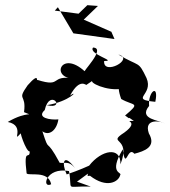

<svg xmlns="http://www.w3.org/2000/svg" viewBox="-20 -692 658 743"><path d="M318 -672 284 -639 192 -651 204 -664 264 -563 423 -541 411 -569 304 -616 359 -669ZM340 -381C318 -375 394 -337 454 -349C452 -373 426 -373 449 -309C497 -281 527 -298 464 -245C495 -221 463 -250 498 -224C449 -224 526 -226 461 -179C390 -133 490 -167 446 -56C449 -127 372 -112 325 -51C325 -51 284 -32 238 -17C218 -60 224 -103 270 -42C246 -71 231 -59 211 -62C153 -170 174 -91 144 -184C169 -165 199 -186 206 -230C174 -227 120 -236 153 -266C173 -354 239 -266 161 -285C250 -299 287 -347 251 -322C290 -395 315 -358 315 -364ZM278 11C355 -46 299 -5 328 -12C394 39 439 11 445 -14C455 -27 398 -18 455 -114C467 -27 473 -130 500 -97C538 -107 587 -123 556 -176C535 -237 606 -223 618 -214C598 -227 514 -230 557 -282C552 -339 596 -370 581 -298C478 -308 576 -323 547 -390C514 -459 522 -431 438 -481C503 -464 378 -397 383 -456C436 -455 321 -482 340 -508C394 -506 291 -407 309 -415C215 -502 173 -386 270 -388C168 -404 225 -351 124 -383C119 -369 137 -419 87 -362C43 -300 83 -332 73 -258C115 -239 88 -266 10 -220C83 -206 19 -131 63 -179C50 -196 81 -103 95 -106C95 -70 70 -127 83 -21C92 -10 167 -34 178 21C140 40 156 -47 247 -30C262 51 227 27 331 30Z"/></svg>

Font: Charger Distortion
Style: 2It
Weight: 400
Designer: Jasper
Foundry: Cannot Into Space Fonts
Version: Version 0.98